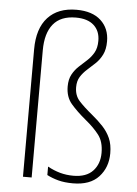

<svg xmlns="http://www.w3.org/2000/svg" viewBox="-54 -807 613 859"><g transform="rotate(5 252.0 -377.5)"><path d="M403 -636Q403 -600 391 -576Q379 -552 361 -535Q343 -518 325 -502Q307 -486 295 -467Q283 -448 283 -420Q283 -383 304.5 -359Q326 -335 365 -303Q393 -280 414.5 -257Q436 -234 448.5 -206Q461 -178 461 -138Q461 -75 422 -32.5Q383 10 306 10Q268 10 240 2.5Q212 -5 189 -17V-55Q216 -40 244.5 -32Q273 -24 305 -24Q363 -24 392.5 -55.5Q422 -87 422 -137Q422 -187 399 -217Q376 -247 338 -278Q297 -312 271 -342.5Q245 -373 245 -420Q245 -452 257 -474Q269 -496 287 -512.5Q305 -529 322.5 -545Q340 -561 352 -582Q364 -603 364 -635Q364 -679 336 -704.5Q308 -730 255 -730Q187 -730 153.5 -689Q120 -648 120 -571V0H81V-572Q81 -666 126.5 -715.5Q172 -765 255 -765Q326 -765 364.5 -729.5Q403 -694 403 -636Z"/></g></svg>

Font: Noto Sans Khmer SemiCondensed ExtraLight
Style: Regular
Weight: 200
Width: 4
Designer: Danh Hong and the Monotype Design Team
Foundry: Monotype Imaging Inc.
Version: Version 2.004; ttfautohint (v1.8.4.7-5d5b)